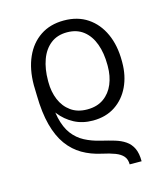

<svg xmlns="http://www.w3.org/2000/svg" viewBox="-116 -643 842 965"><g transform="rotate(-15 305.5 -160.5)"><path d="M501 231.4 439 231Q439 204.6 425.3 188.5Q411.6 172.4 384.5 161.9Q357.4 151.4 316.4 142.6Q262.7 130.9 219.5 105.7Q176.3 80.6 145 37.6Q113.8 -5.4 96.7 -69.8Q79.6 -134.3 78.1 -223.6L76.7 -277.8L139.6 -272.5L140.6 -223.1Q138.2 -143.1 150.4 -89.6Q162.6 -36.1 187.7 -2.9Q212.9 30.3 248.8 49.1Q284.7 67.9 330.1 78.6Q367.2 87.4 398.4 96.7Q429.7 106 452.6 121.6Q475.6 137.2 488.3 163.3Q501 189.5 501 231.4ZM318.8 -29.3Q264.2 -29.3 221.4 -52Q178.7 -74.7 148.7 -113Q118.7 -151.4 100.6 -198.7Q96.2 -212.4 90.8 -224.6Q85.4 -236.8 81.5 -248.5Q77.6 -260.3 76.7 -272.9V-279.8Q77.1 -361.3 104.5 -422.9Q131.8 -484.4 183.1 -518.8Q234.4 -553.2 305.7 -553.2Q377.4 -553.2 428.7 -518.8Q480 -484.4 507.8 -423.3Q535.6 -362.3 535.6 -281.2V-273.9Q535.6 -204.6 509.5 -149.2Q483.4 -93.8 434.8 -61.5Q386.2 -29.3 318.8 -29.3ZM305.7 -90.8Q356.9 -90.8 391.4 -115.5Q425.8 -140.1 443.1 -181.6Q460.4 -223.1 460.4 -273.9V-281.2Q460.4 -342.3 443.1 -389.9Q425.8 -437.5 391.4 -464.6Q356.9 -491.7 305.7 -491.7Q254.9 -491.7 220.5 -464.6Q186 -437.5 168.7 -389.9Q151.4 -342.3 151.4 -281.2V-273.9Q151.4 -223.6 168.7 -182.1Q186 -140.6 220.5 -115.7Q254.9 -90.8 305.7 -90.8Z"/></g></svg>

Font: Inter 16pt Light
Style: Regular
Weight: 300
Version: Version 4.001;git-66647c0bb